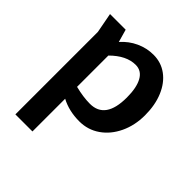

<svg xmlns="http://www.w3.org/2000/svg" viewBox="-205 -676 1050 1050"><g transform="rotate(45 320.0 -150.5)"><path d="M584 -266Q584 -188 554 -124.5Q524 -61 471.5 -24.5Q419 12 353 12Q273 12 211 -21V232H79V-406L57 -522H178L199 -448Q235 -489 283 -511Q331 -533 383 -533Q442 -533 487.5 -499.5Q533 -466 558.5 -405.5Q584 -345 584 -266ZM445 -264Q445 -341 421.5 -383Q398 -425 353 -425Q281 -425 211 -355V-113Q275 -97 326 -97Q445 -97 445 -264Z"/></g></svg>

Font: AmikoBold
Style: Bold
Weight: 700
Designer: Pablo Impallari, Rodrigo Fuenzalida, Andres Torresi
Foundry: Impallari Type
Version: Version 1.000; ttfautohint (v1.3)